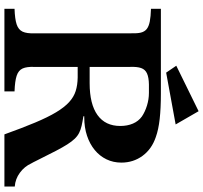

<svg xmlns="http://www.w3.org/2000/svg" viewBox="-45 -875 920 870"><g transform="rotate(90 415.0 -440.0)"><path d="M483.9 -879.9 543.9 -775.9 309.1 -732.9 277.8 -778.8ZM404.8 -709Q470.2 -709 518.8 -703.6Q567.4 -698.2 601.1 -686Q655.8 -667.5 686.3 -625.7Q716.8 -584 716.8 -529.8Q716.8 -493.2 701.9 -462.4Q687 -431.6 659.7 -409.2Q632.3 -386.7 595 -374.3Q557.6 -361.8 512.2 -361.8H506.8V-357.9Q531.7 -354 549.8 -349.9Q567.9 -345.7 582 -338.6Q596.2 -331.5 608.6 -318.6Q621.1 -305.7 634.3 -284.9Q647.5 -264.2 663.8 -232.9Q680.2 -201.7 702.1 -157.2Q707.5 -147 710.2 -141.1Q712.9 -135.3 715.1 -131.3Q717.3 -127.4 720.2 -122.1Q734.4 -90.8 762.7 -70.1Q791 -49.3 825.2 -46.9V0H588.9Q559.6 -81.5 535.4 -139.2Q511.2 -196.8 488.8 -234.1Q466.3 -271.5 442.9 -293Q419.4 -314.5 392.3 -323Q365.2 -331.5 331.1 -332H283.2V-136.2Q281.7 -101.6 290.3 -82.5Q298.8 -63.5 323.5 -55.4Q348.1 -47.4 394 -45.9V0H20V-45.9Q65.9 -47.4 90.3 -55.4Q114.7 -63.5 123.5 -82.5Q132.3 -101.6 130.9 -136.2V-575.2Q131.8 -601.6 127.7 -618.4Q123.5 -635.3 111.6 -644.8Q99.6 -654.3 77.4 -658.7Q55.2 -663.1 20 -664.1V-709ZM356.9 -386.2Q452.1 -386.2 501.5 -421.9Q550.8 -457.5 550.8 -524.9Q550.8 -557.1 540 -582.3Q529.3 -607.4 507.8 -623Q486.8 -637.2 458.3 -646Q429.7 -654.8 400.9 -654.8H362.8Q331.1 -654.3 313 -646.2Q294.9 -638.2 288.3 -619.4Q281.7 -600.6 283.2 -566.9V-386.2Z"/></g></svg>

Font: BIZ UDPMincho
Style: Bold
Weight: 700
Designer: TypeBank Co., Ltd.
Foundry: Morisawa Inc.
Version: Version 1.06